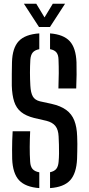

<svg xmlns="http://www.w3.org/2000/svg" viewBox="-20 -982 468 1009"><path d="M186.5 6.5Q113.5 1 80.2 -34.8Q47 -70.5 44 -146.5Q43.5 -171.5 43.5 -195Q43.5 -218.5 44.2 -242.2Q45 -266 46.5 -292H138.5Q136.5 -249.5 136.2 -210Q136 -170.5 138.5 -132Q140 -107 151 -94Q162 -81 186.5 -76.5ZM243 6.5V-77Q265 -81.5 275.5 -94.2Q286 -107 288 -132Q290 -152.5 290.2 -175.5Q290.5 -198.5 289.8 -221.5Q289 -244.5 288 -265Q286.5 -300.5 271.2 -319.8Q256 -339 224.5 -347L159.5 -362Q116 -373 90.8 -393.5Q65.5 -414 54.5 -448Q43.5 -482 42 -532Q41.5 -562 42 -592.8Q42.5 -623.5 43 -655Q45 -730 78.5 -765.8Q112 -801.5 186.5 -806.5V-723.5Q163 -719 152.2 -706.2Q141.5 -693.5 139.5 -669Q137.5 -633.5 137.5 -600.5Q137.5 -567.5 139.5 -532Q141.5 -494.5 152.5 -475.2Q163.5 -456 190 -449.5L250 -436.5Q299 -425.5 328 -404.2Q357 -383 370.5 -348.8Q384 -314.5 385.5 -265Q386.5 -246.5 386.5 -226Q386.5 -205.5 386 -185Q385.5 -164.5 385 -146.5Q381.5 -70.5 348.5 -34.5Q315.5 1.5 243 6.5ZM287 -517Q288.5 -560 288.8 -596.8Q289 -633.5 287.5 -669Q287 -693.5 276.5 -706.5Q266 -719.5 243 -723.5V-806.5Q314 -801 346.5 -765.5Q379 -730 382 -654.5Q383 -625.5 382.5 -589.8Q382 -554 380.5 -517ZM185 -840 105.5 -962.5H170.5L214 -890.5L257.5 -962.5H322L242.5 -840Z"/></svg>

Font: Big Shoulders Stencil Text Thin SemiBold
Style: Regular
Weight: 600
Version: Version 2.001